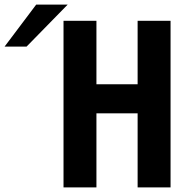

<svg xmlns="http://www.w3.org/2000/svg" viewBox="-211 -820 833 840"><path d="M-52.7 -799.8H85L-94.7 -616.2H-190.9ZM66.9 -729H210.9V-451.2H391.1V-729H535.2V0H391.1V-324.2H210.9V0H66.9Z"/></svg>

Font: Hack
Style: Bold
Weight: 700
Monospace: yes
Designer: Christopher Simpkins
Foundry: Christopher Simpkins
Version: Version 2.017